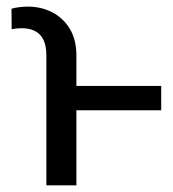

<svg xmlns="http://www.w3.org/2000/svg" viewBox="-20 -558 520 578"><path d="M210 0H119.6V-390.6Q119.6 -420.4 110.6 -438.5Q101.6 -456.5 85 -464.8Q68.4 -473.1 44.4 -473.1Q38.1 -473.1 29.5 -472.2Q21 -471.2 15.1 -469.7L14.6 -531.7Q24.4 -534.7 37.8 -536.4Q51.3 -538.1 63.5 -538.1Q104 -538.1 137.2 -521Q170.4 -503.9 190.2 -471.2Q210 -438.5 210 -390.6ZM465.3 -299.3V-226.1H190.9V-299.3Z"/></svg>

Font: RobotoDEMO
Style: Regular
Weight: 400
Designer: Christian Robertson
Foundry: Google
Version: Version 2.136